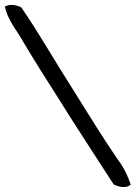

<svg xmlns="http://www.w3.org/2000/svg" viewBox="-104 -679 573 787"><path d="M-84 -652C-76 -613 -53 -576 -27 -538C51 -407 69 -381 129 -286C204 -165 290 -35 362 77C385 88 413 94 432 78C421 44 403 6 378 -26C311 -125 267 -197 197 -309C119 -431 55 -545 -17 -649C-40 -660 -65 -663 -84 -652Z"/></svg>

Font: Snowfall
Style: OpObl
Weight: 400
Designer: Jasper
Foundry: Cannot Into Space Fonts
Version: Version 0.9